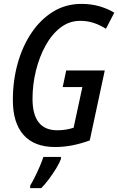

<svg xmlns="http://www.w3.org/2000/svg" viewBox="-20 -745 607 986"><path d="M263 10Q156 10 101 -52Q46 -114 46 -231Q46 -331 71 -420Q96 -509 142.5 -577.5Q189 -646 253.5 -685.5Q318 -725 398 -725Q449 -725 491.5 -712.5Q534 -700 567 -680L524 -597Q493 -617 460.5 -627.5Q428 -638 392 -638Q336 -638 291 -603.5Q246 -569 214 -511Q182 -453 164.5 -382Q147 -311 147 -238Q147 -76 274 -76Q297 -76 318.5 -79.5Q340 -83 358 -89L403 -298H302L320 -383H518L441 -24Q398 -8 353.5 1Q309 10 263 10ZM135 208Q146 190 159 164Q172 138 184 110Q196 82 203 61H293V71Q286 91 269 119Q252 147 231.5 174.5Q211 202 192 221H135Z"/></svg>

Font: Noto Sans Condensed Medium
Style: Italic
Weight: 500
Width: 3
Italic angle: -12°
Designer: Monotype Design Team
Foundry: Monotype Imaging Inc.
Version: Version 2.013; ttfautohint (v1.8.4.7-5d5b)